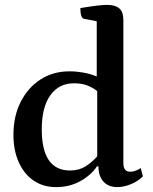

<svg xmlns="http://www.w3.org/2000/svg" viewBox="-20 -754 625 786"><path d="M210 12Q157 12 118 -14.5Q79 -41 57 -89.5Q35 -138 35 -202Q35 -278 64.5 -336.5Q94 -395 145.5 -428.5Q197 -462 265 -462Q292 -462 320.5 -457Q349 -452 376 -441V-667L324 -677Q309 -680 309 -721Q352 -728 377 -731Q402 -734 418 -734Q452 -734 468.5 -719.5Q485 -705 485 -672V-86Q485 -51 513 -51Q524 -51 536 -55.5Q548 -60 556 -66L565 -32Q545 -12 516 0Q487 12 460 12Q424 12 403.5 -10.5Q383 -33 383 -73H377Q352 -36 308 -12Q264 12 210 12ZM267 -56Q303 -56 329.5 -72.5Q356 -89 378 -114V-381Q359 -396 336.5 -404.5Q314 -413 283 -413Q221 -413 186 -364Q151 -315 151 -224Q151 -56 267 -56Z"/></svg>

Font: Petrona SemiBold
Style: Regular
Weight: 600
Designer: Ringo R. Seeber
Foundry: Ringo R. Seeber
Version: Version 2.001; ttfautohint (v1.8.3)